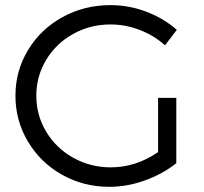

<svg xmlns="http://www.w3.org/2000/svg" viewBox="-20 -722 793 746"><path d="M409.2 -702.1Q481 -702.1 548.6 -676.5Q616.2 -650.9 667 -606L621.1 -545.9Q578.1 -584.5 522.7 -605.7Q467.3 -627 409.2 -627Q330.6 -627 264.2 -590.1Q197.8 -553.2 159.4 -489.5Q121.1 -425.8 121.1 -350.1Q121.1 -273.9 159.7 -210Q198.2 -146 264.9 -108.9Q331.5 -71.8 410.2 -71.8Q507.8 -71.8 594.2 -130.9V-341.8H665V-87.9Q612.3 -45.9 543.2 -21Q474.1 3.9 404.8 3.9Q304.7 3.9 220.9 -43.2Q137.2 -90.3 88.6 -171.9Q40 -253.4 40 -350.1Q40 -446.8 89.1 -527.8Q138.2 -608.9 222.9 -655.5Q307.6 -702.1 409.2 -702.1Z"/></svg>

Font: Montserrat Light
Style: Regular
Weight: 300
Designer: Julieta Ulanovsky
Foundry: Julieta Ulanovsky
Version: Version 1.000;PS 002.000;hotconv 1.0.70;makeotf.lib2.5.58329